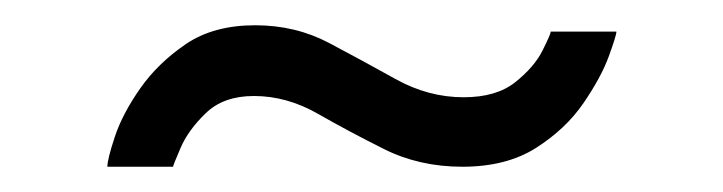

<svg xmlns="http://www.w3.org/2000/svg" viewBox="-20 -369 572 152"><path d="M65 -237Q65 -243 71 -261Q77 -279 91 -299Q105 -319 127 -334Q149 -349 182 -349Q214 -349 240.5 -335Q267 -321 293 -306.5Q319 -292 347 -292Q373 -292 388 -304Q403 -316 409.5 -329Q416 -342 416 -344H468Q468 -341 462 -324.5Q456 -308 442 -287.5Q428 -267 404.5 -252Q381 -237 346 -237Q312 -237 284 -251Q256 -265 231.5 -279Q207 -293 181 -293Q157 -293 143 -279.5Q129 -266 123 -252Q117 -238 117 -237Z"/></svg>

Font: Raleway Thin Medium
Style: Regular
Weight: 500
Version: Version 4.026